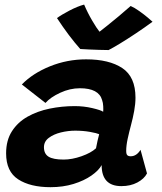

<svg xmlns="http://www.w3.org/2000/svg" viewBox="-20 -788 688 817"><path d="M195 8.5Q109 8.5 57.5 -24.8Q6 -58 6 -135.5Q6 -191 30.8 -229.5Q55.5 -268 97.2 -291.5Q139 -315 191.2 -325.8Q243.5 -336.5 298 -336.5Q336.5 -336.5 372.8 -328Q409 -319.5 419 -312.5Q420 -321 419.2 -336Q418.5 -351 414.5 -362Q400.5 -412.5 320 -412.5Q277.5 -412.5 236 -393.2Q194.5 -374 173.5 -350L73 -428.5Q119 -476 192.5 -505.8Q266 -535.5 346.5 -535.5Q444.5 -535.5 500.5 -498.2Q556.5 -461 556.5 -372.5Q556.5 -346 551 -315.8Q545.5 -285.5 537.5 -256Q529.5 -226 523.2 -197.2Q517 -168.5 517 -146Q517 -132 521.8 -127.5Q526.5 -123 536 -123Q561 -123 578 -150.5L605.5 -50Q593.5 -27 564.5 -11.5Q535.5 4 496.5 4Q412.5 4 412.5 -85.5Q400 -62.5 368.8 -40.8Q337.5 -19 292.8 -5.2Q248 8.5 195 8.5ZM251 -109Q286.5 -109 327 -123.2Q367.5 -137.5 388.5 -157Q391.5 -172.5 395 -188.8Q398.5 -205 402 -217Q392 -221.5 362.8 -226.8Q333.5 -232 300 -232Q270 -232 239.2 -224.5Q208.5 -217 187.8 -201.5Q167 -186 167 -161.5Q167 -133.5 186.8 -121.2Q206.5 -109 251 -109ZM536 -762.5Q552 -755.5 572.5 -741Q593 -726.5 609.2 -712.8Q625.5 -699 629 -695.5Q596.5 -671.5 559 -646.5Q521.5 -621.5 489.8 -602.2Q458 -583 442 -575Q425 -575 401.8 -575.8Q378.5 -576.5 356.8 -577.5Q335 -578.5 321.5 -579.5Q273 -634 222.5 -711Q241 -725 275.5 -743Q310 -761 338 -768.5Q353 -733 372.8 -699.5Q392.5 -666 403.5 -653Q414.5 -661.5 436.5 -679Q458.5 -696.5 484.8 -718.5Q511 -740.5 536 -762.5Z"/></svg>

Font: Grandstander
Style: Bold Italic
Weight: 700
Italic angle: -15°
Designer: Tyler Finck
Foundry: Etcetera Type Co
Version: Version 1.200; ttfautohint (v1.8.3)